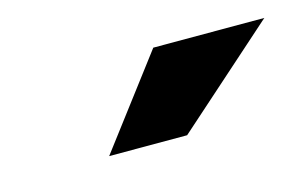

<svg xmlns="http://www.w3.org/2000/svg" viewBox="-35 -765 415 260"><g transform="rotate(-15 172.5 -635.0)"><path d="M189.5 -698.2H345.2L203.1 -571.8H93.8Z"/></g></svg>

Font: Sansation
Style: Bold Italic
Weight: 700
Designer: Bernd Montag
Version: Version 1.301